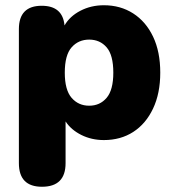

<svg xmlns="http://www.w3.org/2000/svg" viewBox="-20 -523 660 732"><path d="M320 -120Q361 -120 386.5 -150Q412 -180 412 -246Q412 -313 386.5 -342.5Q361 -372 320 -372Q279 -372 253 -342.5Q227 -313 227 -246Q227 -180 253 -150Q279 -120 320 -120ZM140 189Q52 189 52 99V-412Q52 -501 139 -501Q219 -501 226 -426Q246 -461 286.5 -482Q327 -503 376 -503Q439 -503 487.5 -472Q536 -441 563.5 -383.5Q591 -326 591 -246Q591 -167 563.5 -109Q536 -51 488 -20Q440 11 376 11Q329 11 290 -8.5Q251 -28 230 -60V99Q230 189 140 189Z"/></svg>

Font: Chiron GoRound TC H
Style: Regular
Weight: 900
Designer: Ryoko NISHIZUKA 西塚涼子 (kana, bopomofo & ideographs); Paul D. Hunt (Latin, Greek & Cyrillic); Sandoll Communications 산돌커뮤니
Foundry: Adobe
Version: Version 1.000;hotconv 1.1.1;makeotfexe 2.6.0